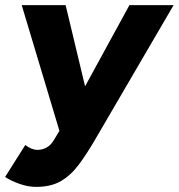

<svg xmlns="http://www.w3.org/2000/svg" viewBox="-41 -520 700 752"><path d="M100 212Q69 212 35 200Q1 188 -21 173L58 48Q83 67 106 67Q125 67 142 57.5Q159 48 171 27L254 -112L466 -500H639L329 31Q298 84 267.5 125Q237 166 198 189Q159 212 100 212ZM194 0 44 -500H216L309 -112L342 0Z"/></svg>

Font: Figtree ExtraBold
Style: Italic
Weight: 800
Italic angle: -9.5°
Foundry: Erik Kennedy
Version: Version 2.001;gftools[0.9.30]